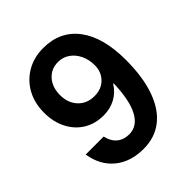

<svg xmlns="http://www.w3.org/2000/svg" viewBox="-193 -806 937 937"><g transform="rotate(-45 275.0 -337.5)"><path d="M257.5 10Q167.5 10 109.6 -37.5Q51.7 -85 37.5 -170.8H161.7Q170.8 -130.8 195.8 -110.4Q220.8 -90 258.3 -90Q314.2 -90 345.4 -147.9Q376.7 -205.8 380 -320H376.7Q354.2 -283.3 317.5 -263.3Q280.8 -243.3 235.8 -243.3Q176.7 -243.3 132.5 -270.4Q88.3 -297.5 63.3 -346.2Q38.3 -395 38.3 -457.5Q38.3 -525 66.2 -575.8Q94.2 -626.7 144.2 -655.8Q194.2 -685 258.3 -685Q375 -685 439.2 -599.6Q503.3 -514.2 503.3 -358.3Q503.3 -241.7 474.2 -158.8Q445 -75.8 390 -32.9Q335 10 257.5 10ZM270 -341.7Q318.3 -341.7 347.9 -371.7Q377.5 -401.7 377.5 -447.5Q377.5 -486.7 362.5 -517.9Q347.5 -549.2 321.2 -567.5Q295 -585.8 261.7 -585.8Q214.2 -585.8 184.2 -552.1Q154.2 -518.3 154.2 -464.2Q154.2 -410 186.2 -375.8Q218.3 -341.7 270 -341.7Z"/></g></svg>

Font: Funnel Sans Light SemiBold
Style: Regular
Weight: 600
Version: Version 1.000